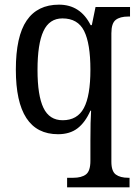

<svg xmlns="http://www.w3.org/2000/svg" viewBox="-20 -566 593 824"><path d="M268 197H294Q330 197 349 182.5Q368 168 368 124V39Q368 -49 371 -91H368Q346 -41 313 -15.5Q280 10 229 10Q48 10 48 -267Q48 -410 94.5 -478Q141 -546 233 -546Q325 -546 369 -458H374L390 -536H538V-495H530Q495 -495 476.5 -480.5Q458 -466 458 -423V128Q458 169 477 183Q496 197 531 197H536V238H268ZM368 -267Q368 -379 341 -433Q314 -487 248 -487Q192 -487 166.5 -432.5Q141 -378 141 -266Q141 -156 166.5 -103Q192 -50 249 -50Q312 -50 340 -102.5Q368 -155 368 -267Z"/></svg>

Font: Noto Serif Narrow
Style: Regular
Weight: 400
Width: 4
Designer: Monotype Design Team
Foundry: Monotype Imaging Inc.
Version: Version 1.001